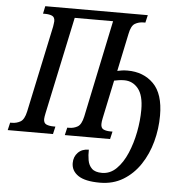

<svg xmlns="http://www.w3.org/2000/svg" viewBox="-80 -773 1019 1082"><g transform="rotate(5 429.5 -232.0)"><path d="M525 250Q441 250 402 223.5Q363 197 363 153Q363 117 386 93.5Q409 70 447 70Q446 101 451 129.5Q456 158 474.5 176Q493 194 532 194Q578 194 613.5 159Q649 124 673 67.5Q697 11 709.5 -54Q722 -119 722 -180Q722 -261 691 -299Q660 -337 612 -337Q593 -337 580 -334.5Q567 -332 555 -330L509 -112Q507 -104 506 -94.5Q505 -85 505 -80Q505 -57 520.5 -50Q536 -43 560 -43H571L561 0H305L315 -43H325Q352 -43 373.5 -55.5Q395 -68 405 -114L520 -663H303L186 -113Q184 -104 182.5 -94.5Q181 -85 181 -80Q181 -57 197 -50Q213 -43 238 -43H248L238 0H-18L-8 -43H2Q28 -43 50 -55.5Q72 -68 82 -114L186 -603Q187 -612 188.5 -620.5Q190 -629 190 -634Q190 -657 174.5 -664Q159 -671 134 -671H123L132 -714H712L702 -671H692Q665 -671 643.5 -658.5Q622 -646 613 -600L568 -386Q581 -389 594.5 -391Q608 -393 626 -393Q716 -393 773 -336Q830 -279 830 -156Q830 -81 810.5 -8.5Q791 64 752 122.5Q713 181 656 215.5Q599 250 525 250Z"/></g></svg>

Font: Noto Serif ExtraCondensed Medium
Style: Italic
Weight: 500
Width: 2
Italic angle: -12°
Designer: Monotype Design Team
Foundry: Monotype Imaging Inc.
Version: Version 2.013; ttfautohint (v1.8.4.7-5d5b)